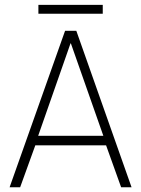

<svg xmlns="http://www.w3.org/2000/svg" viewBox="-20 -790 594 810"><path d="M254.5 -660H302L535 0H491L427.5 -177H129L65 0H20.5ZM141 -217H416L279 -607H277.5ZM142 -732V-769.5H413.5V-732Z"/></svg>

Font: League Spartan Thin ExtraLight
Style: Regular
Weight: 250
Version: Version 2.002